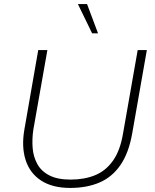

<svg xmlns="http://www.w3.org/2000/svg" viewBox="-20 -914 760 944"><path d="M325 10Q238 10 182.5 -26Q127 -62 106 -127Q85 -192 100 -278L168 -668H213L144 -277Q137 -230 140.5 -186.5Q144 -143 163.5 -107.5Q183 -72 223 -51.5Q263 -31 327 -31Q395 -31 447.5 -52.5Q500 -74 535.5 -124Q571 -174 585 -258L657 -668H702L630 -258Q613 -162 572.5 -103Q532 -44 470 -17Q408 10 325 10ZM433 -750 363 -894H408L462 -750Z"/></svg>

Font: Gantari ExtraLight
Style: Italic
Weight: 250
Italic angle: -10°
Designer: Anugrah Pasau
Foundry: Lafontype
Version: Version 1.000